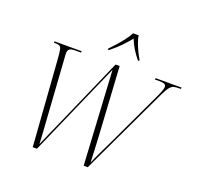

<svg xmlns="http://www.w3.org/2000/svg" viewBox="-157 -1113 1318 1282"><g transform="rotate(20 502.0 -472.0)"><path d="M160 -621Q157 -659 153 -676.5Q149 -694 140 -699Q131 -704 114 -704H99L101 -714H294L291 -704H250Q221 -704 210 -695Q199 -686 199 -664Q199 -655 200 -644Q201 -633 202 -617L228 -227Q232 -177 235 -124Q238 -71 240 -35Q255 -70 274 -113.5Q293 -157 317 -210L536 -708H565L594 -227Q596 -181 599 -129Q602 -77 603 -36Q618 -72 640.5 -119Q663 -166 688 -218L874 -613Q896 -661 896 -679Q896 -694 884 -699Q872 -704 847 -704H816L819 -714H1004L1001 -704H992Q968 -704 953 -700.5Q938 -697 924 -680.5Q910 -664 892 -626L596 0H567L529 -668L235 0H205ZM454 -792Q473 -811 497 -838Q521 -865 542 -893Q563 -921 575 -944H614Q617 -922 627.5 -893.5Q638 -865 651 -838Q664 -811 676 -792L675 -784H667Q639 -819 621.5 -848Q604 -877 590 -912Q561 -876 532.5 -847Q504 -818 462 -784H453Z"/></g></svg>

Font: Noto Serif Display SemiCondensed ExtraLight
Style: Italic
Weight: 200
Width: 4
Italic angle: -12°
Designer: Monotype Design Team
Foundry: Monotype Imaging Inc.
Version: Version 2.009